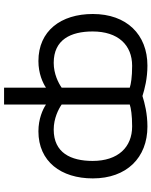

<svg xmlns="http://www.w3.org/2000/svg" viewBox="82 -656 762 967"><g transform="rotate(90 463.5 -172.0)"><path d="M506 -444V-101C529 -85 576 -61 632 -61C749 -61 790 -147 790 -257C790 -385 721 -456 616 -456C559 -456 524 -450 506 -444ZM506 -22V189H421V-22C397 -6 350 16 287 16C135 16 50 -97 50 -258C50 -428 153 -533 310 -533C375 -533 428 -519 463 -508C498 -519 552 -533 617 -533C774 -533 878 -428 878 -258C878 -98 793 16 641 16C578 16 530 -6 506 -22ZM421 -101V-444C403 -450 368 -456 311 -456C206 -456 138 -385 138 -257C138 -147 179 -61 296 -61C352 -61 398 -85 421 -101Z"/></g></svg>

Font: Repo Regular
Style: Regular
Weight: 400
Designer: Stefan Peev
Foundry: Context Ltd
Version: Version 1.502